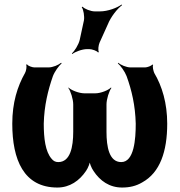

<svg xmlns="http://www.w3.org/2000/svg" viewBox="-20 -830 807 860"><path d="M35 -276C35 -115 86 10 237 10C293 10 336 -21 365 -64C375 -78 384 -102 384 -114H380C380 -102 389 -78 399 -64C428 -20 470 10 527 10C561 10 590 3 617 -13C697 -57 729 -152 729 -276C729 -368 706 -444 671 -503C667 -512 662 -533 666 -539L662 -541C659 -535 639 -528 630 -528H565C546 -528 521 -539 509 -549L508 -546C520 -536 539 -510 547 -489C570 -426 586 -357 588 -276C588 -207 581 -104 523 -104C469 -104 457 -172 457 -240V-362C457 -386 469 -423 479 -436L477 -438C466 -426 431 -412 407 -412H358C334 -412 298 -426 287 -438L286 -436C296 -423 308 -386 308 -362V-240C308 -172 295 -104 241 -104C228 -104 219 -109 211 -119C183 -151 176 -211 176 -276C178 -357 195 -426 217 -489C225 -510 244 -536 256 -546L254 -549C242 -539 217 -528 197 -528H134C125 -528 104 -535 101 -542L97 -540C101 -533 97 -511 92 -503C58 -443 35 -370 35 -276ZM356 -739 337 -651C332 -630 314 -601 302 -591L304 -588C316 -598 348 -610 370 -610H380C392 -610 415 -602 419 -595L423 -597C418 -604 421 -628 426 -639L463 -721C476 -754 506 -792 526 -806L525 -810C505 -795 463 -779 428 -779H404C387 -779 358 -790 350 -800L346 -798C354 -788 359 -756 356 -739Z"/></svg>

Font: Asimov
Style: EdgeNar
Weight: 500
Designer: Google
Version: Version 2.000980: 2014